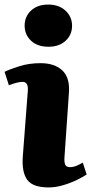

<svg xmlns="http://www.w3.org/2000/svg" viewBox="-20 -808 400 842"><path d="M88 -696Q88 -735 116 -761.5Q144 -788 192 -788Q238 -788 267 -761.5Q296 -735 296 -695Q296 -655 267.5 -629Q239 -603 193 -603Q144 -603 116 -629.5Q88 -656 88 -696ZM102 -410Q105 -449 79 -449Q57 -449 19 -434L0 -493Q22 -504 64.5 -517.5Q107 -531 158 -531Q220 -531 254 -498.5Q288 -466 282 -397L263 -122Q261 -99 265.5 -87Q270 -75 287 -75Q301 -75 315.5 -81Q330 -87 343 -95L360 -43Q346 -33 318.5 -19.5Q291 -6 257.5 4Q224 14 193 14Q124 14 99.5 -19.5Q75 -53 80 -122Z"/></svg>

Font: Literata 36pt ExtraBold
Style: Italic
Weight: 800
Italic angle: -2°
Designer: Latin by Veronika Burian and Jose Scaglione. Greek by Irene Vlachou. Cyrillic by Vera Evstafieva
Foundry: TypeTogether
Version: Version 3.002